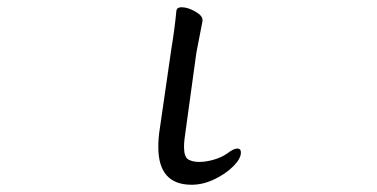

<svg xmlns="http://www.w3.org/2000/svg" viewBox="-20 -499 1040 530"><path d="M467 -470Q469 -479 481 -479Q498 -479 518.5 -467.5Q539 -456 539 -444V-441L522 -353L492 -135Q488 -111 488 -93Q488 -66 499.5 -59Q511 -52 530 -52Q549 -52 571 -58.5Q593 -65 608 -76Q625 -89 635 -89Q645 -89 645 -78Q645 -61 624 -40Q603 -19 571.5 -4Q540 11 509 11Q417 11 417 -93Q417 -119 421 -143L453 -364Q462 -418 467 -470Z"/></svg>

Font: Iansui 0.93
Style: Regular
Weight: 400
Designer: But Ko / Fontworks Inc.
Foundry: zi-hi.com / Fontworks Inc.
Version: Version 0.931